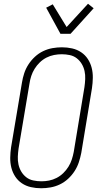

<svg xmlns="http://www.w3.org/2000/svg" viewBox="-20 -995 540 1023"><path d="M199 8Q171 8 144.5 2Q118 -4 96.5 -18.5Q75 -33 61 -54.5Q47 -76 40.5 -101.5Q34 -127 34.5 -155Q35 -183 39 -210L97 -555Q101 -580 109 -604.5Q117 -629 131.5 -651.5Q146 -674 166 -692.5Q186 -711 210 -722.5Q234 -734 259.5 -738.5Q285 -743 310 -743Q338 -743 364.5 -737Q391 -731 412.5 -716.5Q434 -702 448 -680.5Q462 -659 468.5 -633.5Q475 -608 474.5 -580Q474 -552 470 -525L413 -180Q408 -155 400 -130.5Q392 -106 377.5 -83.5Q363 -61 343 -42.5Q323 -24 299 -12.5Q275 -1 249.5 3.5Q224 8 199 8ZM201 -29Q221 -29 241.5 -33Q262 -37 281.5 -47Q301 -57 317 -72.5Q333 -88 344.5 -106.5Q356 -125 362.5 -145Q369 -165 373 -186L430 -531Q433 -552 434 -574Q435 -596 430.5 -616.5Q426 -637 415.5 -654.5Q405 -672 389 -684.5Q373 -697 352 -701.5Q331 -706 309 -706Q289 -706 268 -702Q247 -698 227.5 -688Q208 -678 192 -662.5Q176 -647 164.5 -628.5Q153 -610 146.5 -590Q140 -570 137 -549L79 -204Q76 -183 75 -161Q74 -139 78.5 -118.5Q83 -98 93.5 -80.5Q104 -63 120 -50.5Q136 -38 157.5 -33.5Q179 -29 201 -29ZM302 -815 226 -954 261 -972 335 -851 449 -975 479 -951 356 -815Z"/></svg>

Font: Iosevka Curly Extralight
Style: Italic
Weight: 200
Italic angle: -9°
Monospace: yes
Designer: Belleve Invis
Foundry: Belleve Invis
Version: Version 22.1.2; ttfautohint (v1.8.4)